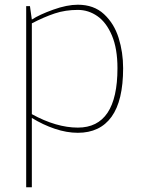

<svg xmlns="http://www.w3.org/2000/svg" viewBox="-20 -557 612 814"><path d="M91 -531H107L115 -474Q147 -495 205.5 -516Q264 -537 310 -537Q378 -537 421 -497Q464 -457 483 -396Q502 -335 502 -268Q502 -130 453 -62Q404 6 310 6Q263 6 212.5 -11Q162 -28 115 -57V237H91ZM478 -268Q478 -351 454.5 -406.5Q431 -462 393 -488.5Q355 -515 310 -515Q257 -515 212 -500Q167 -485 115 -458V-73Q219 -16 310 -16Q478 -16 478 -268Z"/></svg>

Font: Exo Thin
Style: Regular
Weight: 250
Designer: Natanael Gama
Foundry: Natanael Gama
Version: Version 1.500; ttfautohint (v1.6)